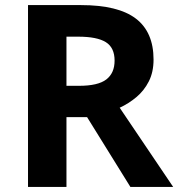

<svg xmlns="http://www.w3.org/2000/svg" viewBox="-20 -734 700 754"><path d="M298 -714Q444 -714 513.5 -661Q583 -608 583 -500Q583 -451 564.5 -414.5Q546 -378 515.5 -352.5Q485 -327 450 -311L660 0H492L322 -274H241V0H90V-714ZM287 -590H241V-397H290Q365 -397 397.5 -422Q430 -447 430 -496Q430 -547 395.5 -568.5Q361 -590 287 -590Z"/></svg>

Font: Noto Sans Sundanese
Style: Regular
Weight: 400
Designer: Monotype Design Team (Regular), Sérgio L. Martins (other weights)
Foundry: Monotype Imaging Inc.
Version: Version 2.003